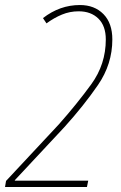

<svg xmlns="http://www.w3.org/2000/svg" viewBox="-33 -744 483 764"><path d="M313 0 318 -25H26V-27L223 -238Q300 -323 357 -406Q414 -489 414 -587Q414 -652 378.5 -688Q343 -724 285 -724Q205 -724 138 -672L152 -651Q182 -673 213.5 -686Q245 -699 280 -699Q329 -699 358.5 -670Q388 -641 388 -587Q388 -488 330 -408.5Q272 -329 201 -249L-9 -24L-13 0Z"/></svg>

Font: Noto Sans Display SemiCondensed Thin
Style: Italic
Weight: 250
Width: 4
Designer: Monotype Design team
Foundry: Monotype Imaging Inc.
Version: 1.000